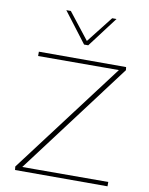

<svg xmlns="http://www.w3.org/2000/svg" viewBox="-97 -977 810 1047"><g transform="rotate(10 308.0 -453.5)"><path d="M60 0 58 -19 536 -652 547 -635 76 -634V-658H559L561 -641L83 -6L71 -23L572 -24V0ZM312 -739 318 -754 438 -907H462L335 -739ZM312 -739 184 -907H209L329 -754L335 -739Z"/></g></svg>

Font: Ysabeau Office Thin
Style: Regular
Weight: 250
Designer: Christian Thalmann (Catharsis Fonts)
Version: Version 2.001;gftools[0.9.30]; featfreeze: tnum,lnum,ss02